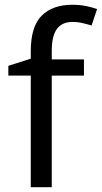

<svg xmlns="http://www.w3.org/2000/svg" viewBox="-20 -785 427 805"><path d="M332 -468H197V0H109V-468H15V-509L109 -539V-570Q109 -674 155 -719.5Q201 -765 283 -765Q315 -765 341.5 -759.5Q368 -754 387 -747L364 -678Q348 -683 327 -688Q306 -693 284 -693Q240 -693 218.5 -663.5Q197 -634 197 -571V-536H332Z"/></svg>

Font: Noto Sans Wancho
Style: Regular
Weight: 400
Designer: Monotype Design Team
Foundry: Monotype Imaging Inc.
Version: Version 2.001; ttfautohint (v1.8.4.7-5d5b)